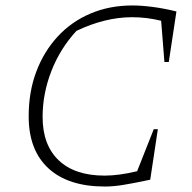

<svg xmlns="http://www.w3.org/2000/svg" viewBox="-20 -675 704 703"><path d="M364 8Q230 8 157.5 -58.5Q85 -125 85 -249Q85 -339 113 -413Q141 -487 191.5 -541.5Q242 -596 311.5 -625.5Q381 -655 465 -655Q498 -655 540 -649.5Q582 -644 626 -633L598 -448H582L570 -599Q517 -612 464 -612Q365 -612 260 -562Q200 -497 168 -414.5Q136 -332 136 -247Q136 -144 195 -88Q254 -32 363 -32Q415 -32 482 -48L543 -202H558L530 -17Q464 -3 428.5 2.5Q393 8 364 8Z"/></svg>

Font: Piazzolla ExtraLight
Style: Italic
Weight: 200
Italic angle: -11.3°
Designer: Juan Pablo del Peral
Foundry: Huerta Tipografica
Version: Version 1.330